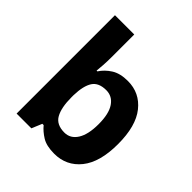

<svg xmlns="http://www.w3.org/2000/svg" viewBox="-208 -899 1049 1049"><g transform="rotate(45 316.5 -375.0)"><path d="M227 -583Q227 -552 225 -522Q223 -492 221 -475H227Q249 -509 286 -532.5Q323 -556 382 -556Q474 -556 531 -484.5Q588 -413 588 -274Q588 -134 530 -62Q472 10 378 10Q318 10 283.5 -11.5Q249 -33 227 -60H217L192 0H78V-760H227ZM334 -437Q276 -437 252.5 -401Q229 -365 227 -291V-275Q227 -196 250.5 -153.5Q274 -111 336 -111Q382 -111 409 -153.5Q436 -196 436 -276Q436 -356 408.5 -396.5Q381 -437 334 -437Z"/></g></svg>

Font: Noto Sans Kannada
Style: Bold
Weight: 700
Designer: Jelle Bosma - Monotype Design Team
Foundry: Monotype Imaging Inc.
Version: Version 2.005; ttfautohint (v1.8.4.7-5d5b)